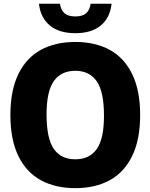

<svg xmlns="http://www.w3.org/2000/svg" viewBox="-20 -968 782 998"><path d="M34 -370Q34 -498 75.5 -583Q117 -668 192.8 -709Q268.5 -750 371.5 -750Q474.5 -750 550 -709Q625.5 -668 667 -583Q708.5 -498 708.5 -370Q708.5 -242 667 -157Q625.5 -72 550 -31Q474.5 10 371.5 10Q268.5 10 192.8 -31Q117 -72 75.5 -157Q34 -242 34 -370ZM520.5 -366.5Q520.5 -491 482.8 -545.5Q445 -600 371.5 -600Q298 -600 260 -546.8Q222 -493.5 222 -373.5Q222 -248.5 259.5 -194.2Q297 -140 371.5 -140Q445 -140 482.8 -193.2Q520.5 -246.5 520.5 -366.5ZM182.5 -948.5H291.5Q297 -914.5 316 -898.5Q335 -882.5 371.5 -882.5Q408 -882.5 427 -898.5Q446 -914.5 451 -948.5H560Q552 -875.5 504 -835.5Q456 -795.5 371.5 -795.5Q287 -795.5 238.8 -835.8Q190.5 -876 182.5 -948.5Z"/></svg>

Font: Encode Sans Semi Condensed ExBd
Style: Regular
Weight: 800
Width: 4
Designer: Multiple Designers
Foundry: Impallari Type
Version: Version 2.000